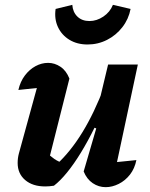

<svg xmlns="http://www.w3.org/2000/svg" viewBox="-20 -766 621 794"><path d="M267 -441 184 -112 173 -136Q188 -120 205 -108.5Q222 -97 240 -92L214 -86Q271 -138 320.5 -218.5Q370 -299 412 -410L425 -359Q400 -297 372 -240Q344 -183 315 -135.5Q286 -88 257.5 -53Q229 -18 203 2Q184 5 167 5Q115 5 84 -21.5Q53 -48 53 -92Q53 -112 58 -131L150 -466L216 -410Q171 -406 132 -402Q93 -398 56 -394Q64 -429 83 -454Q102 -479 127 -492.5Q152 -506 179 -506Q206 -506 230 -490Q254 -474 267 -441ZM326 -57 378 -235 365 -240 427 -499H550L450 -31L425 -92Q457 -95 485.5 -98Q514 -101 544 -104Q537 -69 517.5 -44Q498 -19 471 -5.5Q444 8 417 8Q388 8 363.5 -8.5Q339 -25 326 -57ZM342 -582Q299 -582 267 -601.5Q235 -621 219.5 -654.5Q204 -688 210 -729L279 -746Q281 -716 300 -697.5Q319 -679 350 -679Q380 -679 407.5 -697.5Q435 -716 447 -746L520 -729Q512 -687 486 -653.5Q460 -620 422.5 -601Q385 -582 342 -582Z"/></svg>

Font: Piazzolla Thin ExtraBold
Style: Italic
Weight: 800
Italic angle: -11.3°
Version: Version 2.005